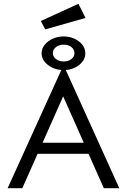

<svg xmlns="http://www.w3.org/2000/svg" viewBox="-20 -986 665 1006"><path d="M524 0 444 -180H177L97 0H20L308 -634H318L605 0ZM311 -481 203 -238H419ZM313 -619Q266 -619 232 -645Q198 -671 198 -707Q198 -731 214 -751Q230 -771 256 -783Q282 -795 313 -795Q359 -795 393 -769.5Q427 -744 427 -706Q427 -671 394 -645Q361 -619 313 -619ZM314 -664Q338 -664 354 -676.5Q370 -689 370 -707Q370 -727 354 -739.5Q338 -752 314 -752Q290 -752 273.5 -739.5Q257 -727 257 -707Q257 -689 273.5 -676.5Q290 -664 314 -664ZM217 -832 194 -876 391 -966 428 -892Z"/></svg>

Font: Inconsolata Expanded
Style: Regular
Weight: 400
Width: 7
Monospace: yes
Designer: Raph Levien, Cyreal, Brenton Simpson
Foundry: Raph Levien, Cyreal, Google
Version: Version 3.100; ttfautohint (v1.8.4.7-5d5b)